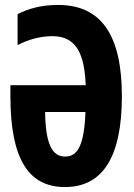

<svg xmlns="http://www.w3.org/2000/svg" viewBox="-20 -745 540 775"><path d="M242 10C392 10 472 -107 472 -357C472 -598 392 -725 215 -725C141 -725 91 -708 51 -688V-563C91 -584 140 -599 192 -599C292 -599 321 -521 326 -401H22V-357C22 -100 97 10 242 10ZM243 -113C192 -113 164 -160 162 -293H325C320 -160 294 -113 243 -113Z"/></svg>

Font: Noto Sans Mono ExtraCondensed ExtraBold
Style: Regular
Weight: 800
Width: 2
Designer: Monotype Design Team
Foundry: Monotype Imaging Inc.
Version: Version 2.014